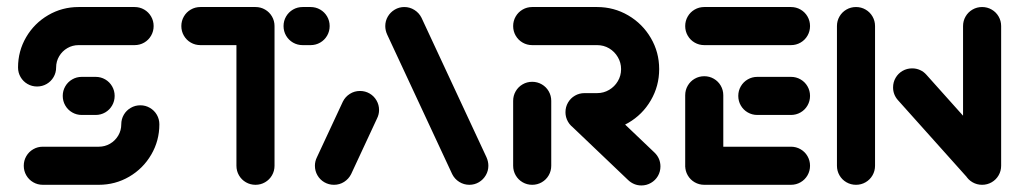

<svg xmlns="http://www.w3.org/2000/svg" viewBox="-20 -539 2981 560"><path d="M389.3 -231.9Q404.4 -231.9 417.2 -224.4Q430 -217 437.4 -204.3Q444.8 -191.5 444.8 -176.3Q444.8 -128.5 421.1 -88Q397.4 -47.4 356.9 -23.7Q316.3 0 268.1 0H104.8Q89.6 0 76.9 -7.4Q64.1 -14.8 56.7 -27.6Q49.3 -40.4 49.3 -55.6Q49.3 -70.7 56.7 -83.5Q64.1 -96.3 76.9 -103.7Q89.6 -111.1 104.8 -111.1H268.1Q285.9 -111.1 300.9 -119.8Q315.9 -128.5 324.8 -143.5Q333.7 -158.5 333.7 -176.3Q333.7 -191.5 341.1 -204.3Q348.5 -217 361.3 -224.4Q374.1 -231.9 389.3 -231.9ZM314.4 -259.3Q314.4 -244.1 307 -231.3Q299.6 -218.5 286.9 -211.1Q274.1 -203.7 258.9 -203.7H218.5Q203.3 -203.7 190.6 -211.1Q177.8 -218.5 170.4 -231.3Q163 -244.1 163 -259.3Q163 -274.4 170.4 -287.2Q177.8 -300 190.6 -307.4Q203.3 -314.8 218.5 -314.8H258.9Q274.1 -314.8 286.9 -307.4Q299.6 -300 307 -287.2Q314.4 -274.4 314.4 -259.3ZM88.1 -286.7Q73 -286.7 60.2 -294.1Q47.4 -301.5 40 -314.3Q32.6 -327 32.6 -342.2Q32.6 -390 56.3 -430.6Q80 -471.1 120.6 -494.8Q161.1 -518.5 209.3 -518.5H372.6Q387.8 -518.5 400.6 -511.1Q413.3 -503.7 420.7 -490.9Q428.1 -478.1 428.1 -463Q428.1 -447.8 420.7 -435Q413.3 -422.2 400.6 -414.8Q387.8 -407.4 372.6 -407.4H209.3Q191.5 -407.4 176.5 -398.7Q161.5 -390 152.6 -375Q143.7 -360 143.7 -342.2Q143.7 -327 136.3 -314.3Q128.9 -301.5 116.1 -294.1Q103.3 -286.7 88.1 -286.7Z M780.7 -461.5V-55.6Q780.7 -40.4 773.3 -27.6Q765.9 -14.8 753.1 -7.4Q740.4 0 725.2 0Q710 0 697.2 -7.4Q684.4 -14.8 677 -27.6Q669.6 -40.4 669.6 -55.6V-461.5ZM508.9 -463Q508.9 -478.1 516.3 -490.9Q523.7 -503.7 536.5 -511.1Q549.3 -518.5 564.4 -518.5H725.2Q740.4 -518.5 753.1 -511.1Q765.9 -503.7 773.3 -490.9Q780.7 -478.1 780.7 -463Q780.7 -447.8 773.3 -435Q765.9 -422.2 753.1 -414.8Q740.4 -407.4 725.2 -407.4H564.4Q549.3 -407.4 536.5 -414.8Q523.7 -422.2 516.3 -435Q508.9 -447.8 508.9 -463ZM807 -463Q807 -478.1 814.4 -490.9Q821.9 -503.7 834.6 -511.1Q847.4 -518.5 862.6 -518.5H885.9Q901.1 -518.5 913.9 -511.1Q926.7 -503.7 934.1 -490.9Q941.5 -478.1 941.5 -463Q941.5 -447.8 934.1 -435Q926.7 -422.2 913.9 -414.8Q901.1 -407.4 885.9 -407.4H862.6Q847.4 -407.4 834.6 -414.8Q821.9 -422.2 814.4 -435Q807 -447.8 807 -463Z M954.1 0Q938.9 0 926.1 -7.4Q913.3 -14.8 905.9 -27.6Q898.5 -40.4 898.5 -55.6Q898.5 -68.5 904.4 -80.4L980 -242.6Q987 -256.7 1000.4 -265.2Q1013.7 -273.7 1030 -273.7Q1045.2 -273.7 1058 -266.3Q1070.7 -258.9 1078.1 -246.1Q1085.6 -233.3 1085.6 -218.1Q1085.6 -205.2 1079.6 -193.3L1004.1 -31.1Q997 -17 983.7 -8.5Q970.4 0 954.1 0ZM1404.4 -55.6Q1404.4 -40.7 1397 -28Q1389.6 -15.2 1376.9 -7.6Q1364.1 0 1348.9 0Q1333 0 1319.4 -8.5Q1305.9 -17 1298.9 -31.1L1109.3 -438.1Q1103.7 -450.4 1103.7 -463Q1103.7 -477.8 1111.1 -490.6Q1118.5 -503.3 1131.3 -510.9Q1144.1 -518.5 1159.3 -518.5Q1175.2 -518.5 1188.7 -510Q1202.2 -501.5 1209.3 -487.4L1398.9 -80.4Q1404.4 -68.1 1404.4 -55.6Z M1532.2 0Q1517 0 1504.3 -7.4Q1491.5 -14.8 1484.1 -27.6Q1476.7 -40.4 1476.7 -55.6V-244.8Q1476.7 -260 1484.1 -272.8Q1491.5 -285.6 1504.3 -293Q1517 -300.4 1532.2 -300.4Q1547.4 -300.4 1560.2 -293Q1573 -285.6 1580.4 -272.8Q1587.8 -260 1587.8 -244.8V-55.6Q1587.8 -40.4 1580.4 -27.6Q1573 -14.8 1560.2 -7.4Q1547.4 0 1532.2 0ZM1906.3 -53.7Q1906.3 -38.5 1898.9 -25.7Q1891.5 -13 1878.7 -5.6Q1865.9 1.9 1850.7 1.9Q1839.6 1.9 1829.8 -2.2Q1820 -6.3 1812.2 -13.7L1646.7 -171.5Q1638.5 -179.6 1633.9 -189.8Q1629.3 -200 1629.3 -211.9Q1629.3 -227 1636.7 -239.8Q1644.1 -252.6 1656.9 -260Q1669.6 -267.4 1684.8 -267.4Q1695.6 -267.4 1705.6 -263.3Q1715.6 -259.3 1723 -252.2L1889.3 -93.7Q1897.4 -85.9 1901.9 -75.6Q1906.3 -65.2 1906.3 -53.7ZM1629.3 -211.9Q1629.3 -227 1636.7 -239.8Q1644.1 -252.6 1656.9 -260Q1669.6 -267.4 1684.8 -267.4H1721.5Q1740.7 -267.4 1756.7 -276.9Q1772.6 -286.3 1782 -302.2Q1791.5 -318.1 1791.5 -337.4Q1791.5 -356.3 1782 -372.4Q1772.6 -388.5 1756.7 -398Q1740.7 -407.4 1721.5 -407.4H1532.2Q1517 -407.4 1504.3 -414.8Q1491.5 -422.2 1484.1 -435Q1476.7 -447.8 1476.7 -463Q1476.7 -478.1 1484.1 -490.9Q1491.5 -503.7 1504.3 -511.1Q1517 -518.5 1532.2 -518.5H1721.5Q1770.7 -518.5 1812.4 -494.1Q1854.1 -469.6 1878.3 -428.1Q1902.6 -386.7 1902.6 -337.4Q1902.6 -288.1 1878.3 -246.5Q1854.1 -204.8 1812.4 -180.6Q1770.7 -156.3 1721.5 -156.3H1684.8Q1669.6 -156.3 1656.9 -163.7Q1644.1 -171.1 1636.7 -183.9Q1629.3 -196.7 1629.3 -211.9Z M1978.5 -51.9V-261.1Q1978.5 -276.3 1985.9 -289.1Q1993.3 -301.9 2006.1 -309.3Q2018.9 -316.7 2034.1 -316.7Q2049.3 -316.7 2062 -309.3Q2074.8 -301.9 2082.2 -289.1Q2089.6 -276.3 2089.6 -261.1V-51.9ZM2342.6 -55.6Q2342.6 -40.4 2335.2 -27.6Q2327.8 -14.8 2315 -7.4Q2302.2 0 2287 0H2034.1Q2018.9 0 2006.1 -7.4Q1993.3 -14.8 1985.9 -27.6Q1978.5 -40.4 1978.5 -55.6Q1978.5 -70.7 1985.9 -83.5Q1993.3 -96.3 2006.1 -103.7Q2018.9 -111.1 2034.1 -111.1H2287Q2302.2 -111.1 2315 -103.7Q2327.8 -96.3 2335.2 -83.5Q2342.6 -70.7 2342.6 -55.6ZM2133.3 -259.3Q2133.3 -274.4 2140.7 -287.2Q2148.1 -300 2160.9 -307.4Q2173.7 -314.8 2188.9 -314.8H2287Q2302.2 -314.8 2315 -307.4Q2327.8 -300 2335.2 -287.2Q2342.6 -274.4 2342.6 -259.3Q2342.6 -244.1 2335.2 -231.3Q2327.8 -218.5 2315 -211.1Q2302.2 -203.7 2287 -203.7H2188.9Q2173.7 -203.7 2160.9 -211.1Q2148.1 -218.5 2140.7 -231.3Q2133.3 -244.1 2133.3 -259.3ZM1978.5 -463Q1978.5 -478.1 1985.9 -490.9Q1993.3 -503.7 2006.1 -511.1Q2018.9 -518.5 2034.1 -518.5H2287Q2302.2 -518.5 2315 -511.1Q2327.8 -503.7 2335.2 -490.9Q2342.6 -478.1 2342.6 -463Q2342.6 -447.8 2335.2 -435Q2327.8 -422.2 2315 -414.8Q2302.2 -407.4 2287 -407.4H2034.1Q2018.9 -407.4 2006.1 -414.8Q1993.3 -422.2 1985.9 -435Q1978.5 -447.8 1978.5 -463Z M2476.7 0Q2461.5 0 2448.7 -7.4Q2435.9 -14.8 2428.5 -27.6Q2421.1 -40.4 2421.1 -55.6V-463Q2421.1 -478.1 2428.5 -490.9Q2435.9 -503.7 2448.7 -511.1Q2461.5 -518.5 2476.7 -518.5Q2491.9 -518.5 2504.6 -511.1Q2517.4 -503.7 2524.8 -490.9Q2532.2 -478.1 2532.2 -463V-55.6Q2532.2 -40.4 2524.8 -27.6Q2517.4 -14.8 2504.6 -7.4Q2491.9 0 2476.7 0ZM2584.8 -284.1Q2584.8 -299.3 2592.2 -312Q2599.6 -324.8 2612.4 -332.2Q2625.2 -339.6 2640.4 -339.6Q2652.6 -339.6 2663.3 -334.8Q2674.1 -330 2681.9 -321.1L2890.4 -88.1L2807.4 -14.1L2598.9 -247Q2584.8 -263 2584.8 -284.1ZM2844.4 0Q2829.3 0 2816.5 -7.4Q2803.7 -14.8 2796.3 -27.6Q2788.9 -40.4 2788.9 -55.6V-463Q2788.9 -478.1 2796.3 -490.9Q2803.7 -503.7 2816.5 -511.1Q2829.3 -518.5 2844.4 -518.5Q2859.6 -518.5 2872.4 -511.1Q2885.2 -503.7 2892.6 -490.9Q2900 -478.1 2900 -463V-55.6Q2900 -40.4 2892.6 -27.6Q2885.2 -14.8 2872.4 -7.4Q2859.6 0 2844.4 0Z"/></svg>

Font: 26F Galaxy Hebrew Black
Style: Regular
Weight: 900
Designer: C₂₉H₂₅N₃O₅
Version: Version 1.000